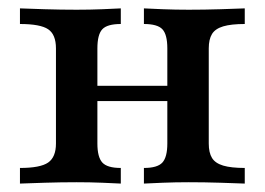

<svg xmlns="http://www.w3.org/2000/svg" viewBox="-20 -436 629 456"><path d="M321.8 0V-37.1Q354 -37.1 365.7 -50Q377.4 -62.9 377.4 -95.2V-321Q377.4 -354 365.7 -366.5Q354 -379 321.8 -379V-416.1Q336.3 -415.3 366.5 -414.1Q396.8 -412.9 428.2 -412.9Q465.3 -412.9 503.6 -414.1Q541.9 -415.3 561.3 -416.1V-379Q529 -379 510.1 -373.4Q491.1 -367.7 483.5 -355.2Q475.8 -342.7 475.8 -321V-95.2Q475.8 -73.4 483.5 -60.9Q491.1 -48.4 510.1 -42.7Q529 -37.1 561.3 -37.1V0Q541.9 -0.8 503.6 -2Q465.3 -3.2 428.2 -3.2Q396.8 -3.2 366.5 -2Q336.3 -0.8 321.8 0ZM27.4 0V-37.1Q75.8 -37.1 94.4 -50Q112.9 -62.9 112.9 -95.2V-321Q112.9 -354 94.4 -366.5Q75.8 -379 27.4 -379V-416.1Q46.8 -415.3 85.9 -414.1Q125 -412.9 162.1 -412.9Q193.5 -412.9 223 -414.1Q252.4 -415.3 266.9 -416.1V-379Q234.7 -379 223 -366.5Q211.3 -354 211.3 -321V-95.2Q211.3 -62.9 223 -50Q234.7 -37.1 266.9 -37.1V0Q252.4 -0.8 223 -2Q193.5 -3.2 162.1 -3.2Q125 -3.2 85.9 -2Q46.8 -0.8 27.4 0ZM173.4 -196V-232.3H415.3V-196Z"/></svg>

Font: Playfair 9pt SemiBold
Style: Regular
Weight: 600
Designer: Claus Eggers Sørensen
Foundry: Claus Eggers Sørensen
Version: Version 2.001;gftools[0.9.30]